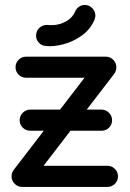

<svg xmlns="http://www.w3.org/2000/svg" viewBox="-20 -743 516 764"><path d="M401 -517.5Q418.5 -517.5 430.8 -504.9Q443 -492.2 443 -475.8Q443 -458.2 430.8 -446Q418.5 -433.8 401 -433.8H83.5Q66 -433.8 53.9 -446Q41.8 -458.2 41.8 -475.8Q41.8 -492.2 53.9 -504.9Q66 -517.5 83.5 -517.5ZM100.2 -222.8Q82.8 -222.8 70.5 -235Q58.2 -247.2 58.2 -264.8Q58.2 -281.5 70.5 -294.1Q82.8 -306.8 100.2 -306.8H384Q401.5 -306.8 413.8 -294.1Q426 -281.5 426 -264.8Q426 -247.2 413.8 -235Q401.5 -222.8 384 -222.8ZM101 -15.2Q88 0.8 67.8 0.8Q51 0.8 38.5 -11.6Q26 -24 26 -41.2Q26 -55.2 35.5 -68.2L368.5 -501.5Q380.8 -517.5 401 -517.5Q418.5 -517.5 430.8 -504.9Q443 -492.2 443 -475.8Q443 -461.2 434.2 -448.8ZM407.5 -83.2Q425 -83.2 437.2 -71Q449.5 -58.8 449.5 -41.2Q449.5 -23.8 437.2 -11.5Q425 0.8 407.5 0.8H67.8Q51.2 0.8 38.6 -11.5Q26 -23.8 26 -41.2Q26 -58.8 38.6 -71Q51.2 -83.2 67.8 -83.2ZM278.8 -696.5Q283.8 -709.2 295.2 -716.8Q306.8 -724.2 321 -723.2Q337.8 -721.5 349.1 -708.4Q360.5 -695.2 359.5 -677.8Q358.8 -674.8 358 -671.6Q357.2 -668.5 356.5 -665.5Q339.5 -625.5 305 -601.1Q270.5 -576.8 231.4 -566.6Q192.2 -556.5 162.2 -560Q144.8 -561 133.4 -574.5Q122 -588 123.8 -605.2Q124.8 -622 138.1 -633.4Q151.5 -644.8 169 -643.8Q188.8 -641 210.9 -645.8Q233 -650.5 251.4 -663.4Q269.8 -676.2 278.8 -696.5Z"/></svg>

Font: Libertine-Super Thin
Style: Regular
Weight: 100
Designer: Bastien Sozeau
Foundry: NBR — Bastien Sozeau
Version: Version 2.003;gftools[0.9.33]